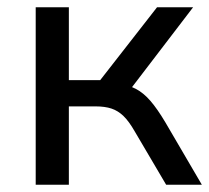

<svg xmlns="http://www.w3.org/2000/svg" viewBox="-20 -507 574 527"><path d="M78 0V-487H169V-287H255L411 -487H510L328 -249L305 -277Q332 -274 353 -263Q374 -252 393 -230Q412 -208 434 -171L534 0H436L350 -146Q334 -174 319 -188.5Q304 -203 286 -209Q268 -215 242 -215H169V0Z"/></svg>

Font: Nunito Sans 12pt Medium
Style: Regular
Weight: 500
Designer: Vernon Adams
Foundry: Vernon Adams
Version: Version 3.101;gftools[0.9.27]